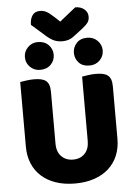

<svg xmlns="http://www.w3.org/2000/svg" viewBox="-65 -1064 795 1128"><g transform="rotate(-5 332.0 -499.5)"><path d="M602 -224Q602 -170 583.5 -125.5Q565 -81 530 -49.5Q495 -18 445 -1Q395 16 332 16Q269 16 219 -1Q169 -18 134 -49.5Q99 -81 80.5 -125.5Q62 -170 62 -224V-606Q73 -608 97 -611.5Q121 -615 143 -615Q166 -615 183.5 -611.5Q201 -608 213 -599Q225 -590 231 -574Q237 -558 237 -532V-227Q237 -179 263.5 -152Q290 -125 332 -125Q375 -125 401 -152Q427 -179 427 -227V-606Q438 -608 462 -611.5Q486 -615 508 -615Q531 -615 548.5 -611.5Q566 -608 578 -599Q590 -590 596 -574Q602 -558 602 -532ZM327 -939 422 -1015Q455 -1015 475.5 -997.5Q496 -980 496 -954Q496 -934 486.5 -920Q477 -906 450 -885L395 -843Q383 -834 367 -828.5Q351 -823 331 -823Q304 -823 282.5 -832Q261 -841 235 -864L154 -935Q154 -969 168.5 -990.5Q183 -1012 214 -1012Q234 -1012 251.5 -1003Q269 -994 301 -964ZM391 -749Q391 -782 413.5 -806.5Q436 -831 476 -831Q513 -831 537 -806.5Q561 -782 561 -749Q561 -715 537 -691Q513 -667 476 -667Q436 -667 413.5 -691Q391 -715 391 -749ZM102 -749Q102 -782 126 -806.5Q150 -831 185 -831Q225 -831 248.5 -806.5Q272 -782 272 -749Q272 -715 248.5 -691Q225 -667 185 -667Q150 -667 126 -691Q102 -715 102 -749Z"/></g></svg>

Font: Baloo
Style: Regular
Weight: 400
Designer: Sarang Kulkarni and Ek Type
Foundry: Ek Type
Version: Version 1.100;PS 1.000;hotconv 1.0.88;makeotf.lib2.5.647800;